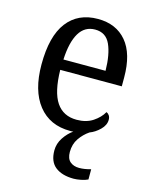

<svg xmlns="http://www.w3.org/2000/svg" viewBox="-116 -622 729 925"><g transform="rotate(15 248.5 -159.0)"><path d="M342 228Q284 228 250.5 202Q217 176 217 120Q217 86 236.5 56.5Q256 27 282 9Q279 10 275 10Q271 10 266 10Q164 10 107 -62Q50 -134 50 -264Q50 -405 104 -475.5Q158 -546 257 -546Q348 -546 399.5 -485Q451 -424 451 -306V-262H144Q146 -152 180.5 -101Q215 -50 282 -50Q330 -50 363 -72Q396 -94 412 -123Q420 -120 426 -111.5Q432 -103 432 -90Q432 -63 408.5 -40Q385 -17 358 -7Q330 12 310.5 40.5Q291 69 291 108Q291 141 308.5 156Q326 171 354 171Q380 171 412 162V213Q398 220 377.5 224Q357 228 342 228ZM356 -314Q355 -395 333 -444Q311 -493 257 -493Q205 -493 177.5 -447Q150 -401 146 -314Z"/></g></svg>

Font: Noto Serif Tamil SemiCondensed
Style: Regular
Weight: 400
Width: 4
Designer: Indian Type Foundry, Tom Grace, and the Monotype Design Team
Foundry: Monotype Imaging Inc.
Version: Version 2.004; ttfautohint (v1.8.4.7-5d5b)